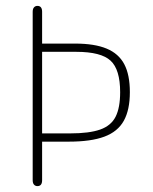

<svg xmlns="http://www.w3.org/2000/svg" viewBox="-20 -624 518 652"><path d="M123 -476V-584Q123 -594 119 -599Q115 -604 107 -604Q100 -604 95.5 -599Q91 -594 91 -584V-12Q91 -2 95.5 3Q100 8 107 8Q115 8 119 3Q123 -2 123 -12V-143H214Q289 -143 334.5 -160Q380 -177 400.5 -214Q421 -251 421 -311Q421 -370 402 -406Q383 -442 342 -459Q301 -476 235 -476ZM123 -171V-448H239Q323 -448 355.5 -418Q388 -388 388 -311Q388 -258 372.5 -227.5Q357 -197 320 -184Q283 -171 218 -171Z"/></svg>

Font: Beiruti ExtraLight
Style: Regular
Weight: 250
Designer: Arlette Boutros
Foundry: Boutros
Version: Version 1.41